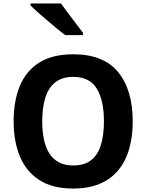

<svg xmlns="http://www.w3.org/2000/svg" viewBox="-20 -1083 851 1114"><path d="M404 11Q286 11 209.5 -37.5Q133 -86 96 -174Q59 -262 59 -380Q59 -494 94 -581.5Q129 -669 205.5 -718.5Q282 -768 405 -768Q581 -768 665.5 -664.5Q750 -561 750 -379Q750 -259 712.5 -171.5Q675 -84 598 -36.5Q521 11 404 11ZM404 -123Q469 -123 508 -153Q547 -183 565 -240.5Q583 -298 583 -379Q583 -501 541.5 -569Q500 -637 405 -637Q342 -637 302 -606.5Q262 -576 243.5 -518Q225 -460 225 -379Q225 -319 235.5 -271.5Q246 -224 267.5 -191Q289 -158 323 -140.5Q357 -123 404 -123ZM359 -879Q338 -894 310.5 -917Q283 -940 253.5 -965Q224 -990 198.5 -1012.5Q173 -1035 157 -1051V-1063H334Q366 -1018 401.5 -971.5Q437 -925 461 -893V-879Z"/></svg>

Font: Menbere
Style: Regular
Weight: 400
Designer: Aleme Tadesse
Foundry: Sorkin Type Co
Version: Version 1.000